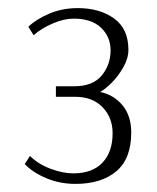

<svg xmlns="http://www.w3.org/2000/svg" viewBox="-20 -730 388 474"><path d="M41 -325 54 -345Q74 -325 104.5 -313.5Q135 -302 161 -302Q208 -302 233 -328.5Q258 -355 258 -401Q258 -440 233 -465.5Q208 -491 166 -491H118V-517H163Q209 -517 231 -543.5Q253 -570 253 -606Q253 -639 229.5 -661.5Q206 -684 162 -684Q138 -684 110 -672Q82 -660 63 -643L50 -664Q70 -683 102 -696.5Q134 -710 172 -710Q226 -710 261.5 -684.5Q297 -659 297 -607Q297 -586 284.5 -564Q272 -542 255.5 -525.5Q239 -509 227 -503Q261 -496 282.5 -470Q304 -444 304 -403Q304 -338 267 -307Q230 -276 166 -276Q128 -276 94.5 -290Q61 -304 41 -325Z"/></svg>

Font: Trirong ExtraLight
Style: Regular
Weight: 275
Designer: Katatrad Team
Foundry: CadsonDemak
Version: Version 1.001